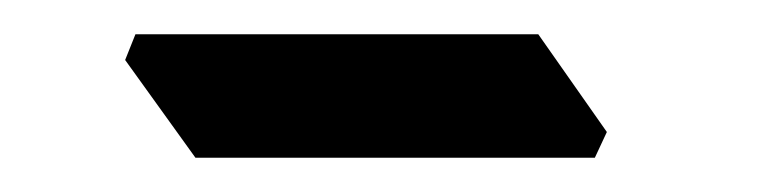

<svg xmlns="http://www.w3.org/2000/svg" viewBox="-20 -674 442 112"><path d="M94 -582 53 -639 59 -654H294L334 -597L327 -582Z"/></svg>

Font: Jaini
Style: Regular
Weight: 400
Designer: Maithili Shingre, Girish Dalvi (Devanagari), Taresh Vohra (Latin)
Foundry: Ek Type
Version: Version 2.000; ttfautohint (v1.8.4.7-5d5b)